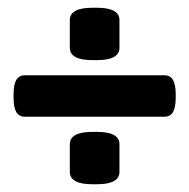

<svg xmlns="http://www.w3.org/2000/svg" viewBox="-20 -473 488 495"><path d="M160 -350V-421Q160 -453 218 -453H230Q288 -453 288 -421V-350Q288 -318 230 -318H218Q160 -318 160 -350ZM15 -222V-229Q15 -255 22 -267Q29 -279 45 -279H403Q419 -279 426 -267Q433 -255 433 -229V-222Q433 -196 426 -184Q419 -172 403 -172H45Q29 -172 22 -184Q15 -196 15 -222ZM160 -30V-101Q160 -133 218 -133H230Q288 -133 288 -101V-30Q288 2 230 2H218Q160 2 160 -30Z"/></svg>

Font: Asap Condensed
Style: Bold
Weight: 700
Designer: Pablo Cosgaya
Foundry: Omnibus-Type
Version: Version 1.010; ttfautohint (v1.8)